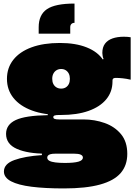

<svg xmlns="http://www.w3.org/2000/svg" viewBox="-20 -834 761 1077"><path d="M374 -645H197V-681Q197 -751 243.2 -782.5Q289.5 -814 398 -814V-706Q387 -706 380.5 -699.5Q374 -693 374 -681ZM338 223Q232.5 223 157.2 213.5Q82 204 42 183Q2 162 2 128Q2 85 60.5 63.8Q119 42.5 215 36V15L291 28Q272 28 262 31.2Q252 34.5 248.5 39.5Q245 44.5 245 50Q245 61.5 257 68Q269 74.5 291.2 77.2Q313.5 80 344 80Q395 80 420 72.8Q445 65.5 445 50Q445 28 396 28H239Q135.5 28 74.8 1.2Q14 -25.5 14 -83Q14 -135 68 -160.5Q122 -186 248 -188V-216L322 -189H312Q295.5 -189 287.2 -186.5Q279 -184 279 -177Q279 -169.5 287.2 -166.8Q295.5 -164 312 -164H448Q511 -164 567.2 -144Q623.5 -124 658.8 -81.5Q694 -39 694 29Q694 93.5 657 136.5Q620 179.5 541.2 201.2Q462.5 223 338 223ZM322 -189Q227.5 -189 159.8 -214Q92 -239 55.5 -284.5Q19 -330 19 -392Q19 -453.5 54.8 -498.8Q90.5 -544 157 -568.5Q223.5 -593 316 -593Q404 -593 466.2 -568.2Q528.5 -543.5 559 -497Q590 -467 600.5 -437.8Q611 -408.5 611 -377Q611 -319.5 576.2 -277.2Q541.5 -235 476.8 -212Q412 -189 322 -189ZM323 -337Q338 -337 349 -343.8Q360 -350.5 366 -362.8Q372 -375 372 -392Q372 -409 365.8 -421.2Q359.5 -433.5 348.5 -440.2Q337.5 -447 323 -447Q308.5 -447 297.2 -440.2Q286 -433.5 279.5 -421.2Q273 -409 273 -392Q273 -375 279.2 -362.8Q285.5 -350.5 296.8 -343.8Q308 -337 323 -337ZM611 -377 568 -436 532 -488 561 -503Q557.5 -510.5 555.8 -520.5Q554 -530.5 554 -537Q554 -569 569 -589Q584 -609 611.2 -618.5Q638.5 -628 675 -628Q686.5 -628 695.8 -627.2Q705 -626.5 713 -625V-387Q690 -392.5 667.8 -394.8Q645.5 -397 631 -397Q623.5 -397 619.2 -395.5Q615 -394 613 -390.8Q611 -387.5 611 -382Q611 -380.5 611 -380Q611 -379.5 611 -379Q611 -378.5 611 -377Z"/></svg>

Font: Hepta Slab ExtraLight Black
Style: Regular
Weight: 900
Version: Version 1.102